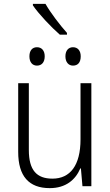

<svg xmlns="http://www.w3.org/2000/svg" viewBox="-20 -962 570 992"><path d="M289 -783H326V-792C290 -832 241 -896 215 -942H150V-934C180 -890 245 -821 289 -783ZM357 -623C383 -623 397 -640 397 -671C397 -700 382 -718 357 -718C334 -718 318 -701 318 -671C318 -641 334 -623 357 -623ZM171 -623C196 -623 211 -641 211 -671C211 -700 196 -718 171 -718C147 -718 132 -701 132 -671C132 -641 147 -623 171 -623ZM237 10C320 10 370 -33 395 -92H398L406 0H452V-532H396V-242C396 -108 343 -39 251 -39C170 -39 129 -82 129 -187V-532H74V-177C74 -52 129 10 237 10Z"/></svg>

Font: Noto Sans Mono Condensed Light
Style: Regular
Weight: 300
Width: 3
Designer: Monotype Design Team
Foundry: Monotype Imaging Inc.
Version: Version 2.014